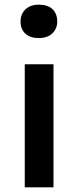

<svg xmlns="http://www.w3.org/2000/svg" viewBox="-20 -802 333 822"><path d="M146 -639Q109 -639 88.5 -658Q68 -677 68 -710Q68 -742 89 -762Q110 -782 146 -782Q184 -782 204.5 -763Q225 -744 225 -710Q225 -679 204 -659Q183 -639 146 -639ZM86 0V-527H209V0Z"/></svg>

Font: Lexend Deca Medium
Style: Regular
Weight: 500
Designer: Bonnie Shaver-Troup, Thomas Jockin
Foundry: Lexend
Version: Version 1.008; ttfautohint (v1.8.4.7-5d5b)